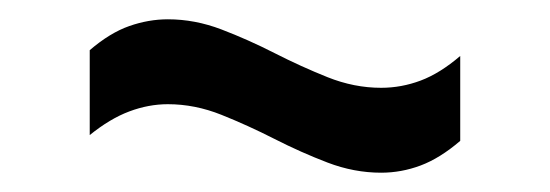

<svg xmlns="http://www.w3.org/2000/svg" viewBox="-20 -412 570 199"><path d="M457 -266Q436 -248 416 -240.5Q396 -233 375 -233Q347 -233 319.5 -243.5Q292 -254 264.5 -268Q237 -282 209.5 -293Q182 -304 154 -304Q134 -304 114 -296.5Q94 -289 73 -272V-360Q94 -378 114 -385Q134 -392 154 -392Q182 -392 209.5 -381.5Q237 -371 264.5 -357Q292 -343 319.5 -332Q347 -321 375 -321Q396 -321 416 -328.5Q436 -336 457 -354Z"/></svg>

Font: Changa ExtraLight Medium
Style: Regular
Weight: 500
Version: Version 3.002; ttfautohint (v1.8.2)